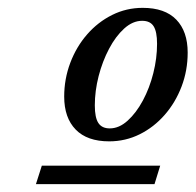

<svg xmlns="http://www.w3.org/2000/svg" viewBox="-20 -705 498 489"><path d="M71.5 -236 86.5 -283H388L373.5 -236ZM343.5 -685Q400 -685 429 -655Q458 -625 458 -571Q458 -525.5 442.5 -484.8Q427 -444 399.5 -412.5Q372 -381 335.8 -363Q299.5 -345 258 -345Q202 -345 172.8 -375Q143.5 -405 143.5 -459Q143.5 -504 159 -545Q174.5 -586 202 -617.5Q229.5 -649 265.8 -667Q302 -685 343.5 -685ZM259.5 -378Q283.5 -378 305.2 -397.8Q327 -417.5 344 -449.2Q361 -481 370.5 -518.8Q380 -556.5 380 -593.5Q380 -624.5 371.2 -638.2Q362.5 -652 342 -652Q318 -652 296.2 -632.2Q274.5 -612.5 257.8 -580.8Q241 -549 231.2 -511.2Q221.5 -473.5 221.5 -436.5Q221.5 -405.5 230.5 -391.8Q239.5 -378 259.5 -378Z"/></svg>

Font: Newsreader 24pt Medium
Style: Italic
Weight: 500
Italic angle: -17°
Designer: Hugues Gentile
Foundry: Production Type
Version: Version 1.003